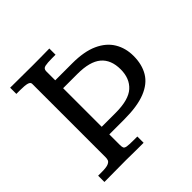

<svg xmlns="http://www.w3.org/2000/svg" viewBox="-167 -769 907 907"><g transform="rotate(-45 286.5 -315.0)"><path d="M27.8 0V-42H51.8Q83 -42 95.9 -47.6Q108.9 -53.2 111.6 -61.3Q114.3 -69.3 114.3 -77.1V-569.3Q114.3 -580.1 99.6 -584.2Q85 -588.4 53.7 -588.4H27.8V-629.9Q43.5 -629.9 61.5 -629.6Q79.6 -629.4 98.9 -629.4Q118.2 -629.4 137.5 -629.2Q156.7 -628.9 174.3 -628.9Q202.6 -628.9 231.9 -629.2Q261.2 -629.4 289.6 -629.9V-588.4H265.6Q235.8 -588.4 219.5 -585Q203.1 -581.5 203.1 -564.5V-503.9H316.9Q396 -503.9 446.8 -480.7Q497.6 -457.5 522 -416.7Q546.4 -376 546.4 -323.7Q546.4 -266.6 522.2 -226.1Q498 -185.5 444.3 -164.1Q390.6 -142.6 302.2 -142.6H203.1V-72.3Q203.1 -59.6 205.8 -53Q208.5 -46.4 221.4 -44.2Q234.4 -42 265.6 -42H289.6V0Q262.7 0 237.1 -0.2Q211.4 -0.5 172.9 -1Q127.4 -1 94.7 -0.5Q62 0 27.8 0ZM203.1 -193.4H295.9Q383.3 -193.4 420.9 -227.3Q458.5 -261.2 458.5 -321.8Q458.5 -386.2 419.9 -418.7Q381.3 -451.2 298.8 -451.2H203.1Z"/></g></svg>

Font: Kameron
Style: Regular
Weight: 400
Designer: Vernon Adams
Foundry: Vernon Adams
Version: Version 1.100